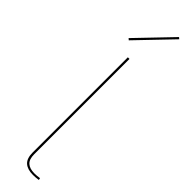

<svg xmlns="http://www.w3.org/2000/svg" viewBox="-328 -930 912 912"><g transform="rotate(45 128.0 -474.0)"><path d="M43 -778 209 -951 217 -944 51 -771ZM105 -71V-711H116V-71Q116 -37 132.5 -22Q149 -7 181 -7Q197 -7 216 -10L218 0Q199 3 181 3Q144 3 124.5 -14.5Q105 -32 105 -71Z"/></g></svg>

Font: Ysabeau Infant Hairline
Style: Regular
Weight: 100
Designer: Christian Thalmann (Catharsis Fonts)
Version: Version 0.003